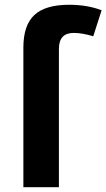

<svg xmlns="http://www.w3.org/2000/svg" viewBox="-20 -785 446 805"><path d="M78 -586Q78 -679 124 -722Q170 -765 270 -765Q346 -765 406 -742L371 -633Q324 -647 289 -647Q227 -647 227 -580V0H78Z"/></svg>

Font: OpenSansMMV
Style: Bold
Weight: 700
Foundry: Ascender Corporation
Version: Version 4.001